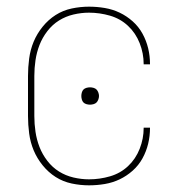

<svg xmlns="http://www.w3.org/2000/svg" viewBox="-20 -548 540 576"><path d="M247 8Q221 8 195 2.5Q169 -3 147 -17Q125 -31 108 -52Q91 -73 81 -97Q71 -121 67.5 -147.5Q64 -174 64 -200V-320Q64 -346 67.5 -372.5Q71 -399 81 -423Q91 -447 108 -468Q125 -489 147 -503Q169 -517 195 -522.5Q221 -528 247 -528Q271 -528 294.5 -524Q318 -520 339 -510Q360 -500 378 -484Q396 -468 407.5 -447Q419 -426 424.5 -403Q430 -380 430 -356V-355H411V-356Q411 -388 399 -418.5Q387 -449 364 -470.5Q341 -492 310 -501Q279 -510 247 -510Q224 -510 200.5 -504.5Q177 -499 157 -486.5Q137 -474 122 -454.5Q107 -435 98.5 -413Q90 -391 86.5 -367.5Q83 -344 83 -320V-200Q83 -176 86.5 -152.5Q90 -129 98.5 -107Q107 -85 122 -65.5Q137 -46 157 -33.5Q177 -21 200.5 -15.5Q224 -10 247 -10Q279 -10 310 -19Q341 -28 364 -49.5Q387 -71 399 -101.5Q411 -132 411 -164V-165H430V-164Q430 -140 424.5 -117Q419 -94 407.5 -73Q396 -52 378 -36Q360 -20 339 -10Q318 0 294.5 4Q271 8 247 8ZM250 -234Q245 -234 239.5 -235.5Q234 -237 230.5 -240.5Q227 -244 225.5 -249.5Q224 -255 224 -260Q224 -265 225.5 -270.5Q227 -276 230.5 -279.5Q234 -283 239.5 -284.5Q245 -286 250 -286Q255 -286 260.5 -284.5Q266 -283 269.5 -279.5Q273 -276 275 -270.5Q277 -265 277 -260Q277 -255 275 -249.5Q273 -244 269.5 -240.5Q266 -237 260.5 -235.5Q255 -234 250 -234Z"/></svg>

Font: Iosevka Term Curly Thin
Style: Regular
Weight: 100
Designer: Belleve Invis
Foundry: Belleve Invis
Version: Version 32.3.0